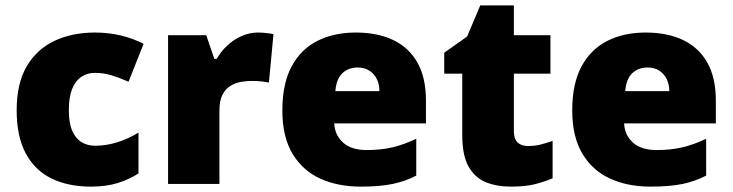

<svg xmlns="http://www.w3.org/2000/svg" viewBox="-20 -684 2724 714"><path d="M318 10Q234 10 172 -20Q110 -50 76 -113Q42 -176 42 -274Q42 -375 80 -438.5Q118 -502 183.5 -532.5Q249 -563 333 -563Q384 -563 429.5 -552Q475 -541 514 -521L458 -380Q424 -395 394.5 -404Q365 -413 333 -413Q304 -413 282 -398Q260 -383 248 -352.5Q236 -322 236 -275Q236 -227 248.5 -198Q261 -169 283 -155.5Q305 -142 334 -142Q375 -142 416.5 -155Q458 -168 495 -191V-39Q461 -17 418 -3.5Q375 10 318 10Z M939 -563Q955 -563 972 -561Q989 -559 997 -557L980 -377Q970 -379 955.5 -381Q941 -383 915 -383Q897 -383 876.5 -379.5Q856 -376 837.5 -365Q819 -354 807.5 -332Q796 -310 796 -272V0H605V-553H747L777 -465H786Q801 -492 825 -514.5Q849 -537 878.5 -550Q908 -563 939 -563Z M1303 -563Q1384 -563 1442.5 -535Q1501 -507 1532.5 -451Q1564 -395 1564 -310V-225H1223Q1225 -182 1255.5 -154Q1286 -126 1344 -126Q1396 -126 1439 -136Q1482 -146 1528 -168V-31Q1488 -10 1440.5 0Q1393 10 1321 10Q1237 10 1171.5 -19.5Q1106 -49 1068 -112Q1030 -175 1030 -273Q1030 -373 1064.5 -437Q1099 -501 1160.5 -532Q1222 -563 1303 -563ZM1310 -433Q1276 -433 1253.5 -412Q1231 -391 1227 -345H1391Q1391 -370 1381.5 -389.5Q1372 -409 1354 -421Q1336 -433 1310 -433Z M1943 -141Q1969 -141 1990.5 -146.5Q2012 -152 2035 -160V-21Q2004 -8 1969 1Q1934 10 1880 10Q1826 10 1785.5 -7Q1745 -24 1722 -65.5Q1699 -107 1699 -182V-410H1632V-488L1717 -548L1766 -664H1891V-553H2027V-410H1891V-195Q1891 -168 1904.5 -154.5Q1918 -141 1943 -141Z M2381 -563Q2462 -563 2520.5 -535Q2579 -507 2610.5 -451Q2642 -395 2642 -310V-225H2301Q2303 -182 2333.5 -154Q2364 -126 2422 -126Q2474 -126 2517 -136Q2560 -146 2606 -168V-31Q2566 -10 2518.5 0Q2471 10 2399 10Q2315 10 2249.5 -19.5Q2184 -49 2146 -112Q2108 -175 2108 -273Q2108 -373 2142.5 -437Q2177 -501 2238.5 -532Q2300 -563 2381 -563ZM2388 -433Q2354 -433 2331.5 -412Q2309 -391 2305 -345H2469Q2469 -370 2459.5 -389.5Q2450 -409 2432 -421Q2414 -433 2388 -433Z"/></svg>

Font: Noto Sans Hebrew Thin Black
Style: Regular
Weight: 900
Version: Version 3.001